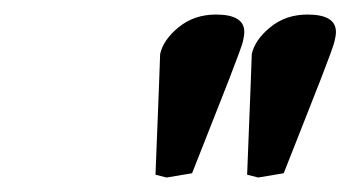

<svg xmlns="http://www.w3.org/2000/svg" viewBox="-20 -665 482 264"><path d="M209 -420.9 193.8 -424.8Q200.2 -585 200.2 -590.8Q204.6 -610.4 225.8 -627.7Q247.1 -645 276.9 -645Q315.9 -645 315.9 -621.1Q315.9 -615.7 314 -607.9Q312.5 -601.1 294.9 -555.7L260.7 -468.8L244.1 -426.8ZM335 -420.9 319.8 -424.8Q326.2 -585 326.2 -590.8Q330.6 -610.4 351.8 -627.7Q373 -645 402.8 -645Q441.9 -645 441.9 -621.1Q441.9 -615.7 439.9 -607.9Q438.5 -601.1 420.9 -555.7L386.7 -468.8L370.1 -426.8Z"/></svg>

Font: Linux Libertine G
Style: Bold Italic
Weight: 700
Italic angle: -11.5°
Designer: Philipp H. Poll
Foundry: Philipp H. Poll
Version: Version 4.1.0